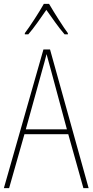

<svg xmlns="http://www.w3.org/2000/svg" viewBox="-20 -970 477 990"><path d="M233 -950H206C182 -907 134 -833 108 -799V-793H126C156 -827 193 -882 219 -919C247 -880 282 -828 313 -793H330V-799C310 -825 259 -905 233 -950ZM410 0H437L238 -715H204L0 0H27L106 -278H332ZM243 -607 325 -303H113L197 -606C206 -638 213 -662 220 -691C228 -660 235 -637 243 -607Z"/></svg>

Font: Noto Sans Thai Cond Thin
Style: Regular
Weight: 100
Width: 3
Designer: Monotype Design Team
Foundry: Monotype Imaging Inc.
Version: Version 2.002